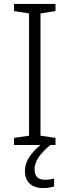

<svg xmlns="http://www.w3.org/2000/svg" viewBox="-20 -734 351 972"><path d="M155 123C155 77 189 39 235 0H261V-36L185 -47V-666L261 -678V-714H51V-678L127 -666V-47L51 -36V0H185C138 38 106 84 106 130C106 187 140 218 198 218C222 218 239 214 254 210V170C243 173 227 176 206 176C173 176 155 158 155 123Z"/></svg>

Font: Noto Sans Myanmar UI Light
Style: Regular
Weight: 300
Designer: Monotype Design Team
Foundry: Monotype Imaging Inc.
Version: Version 2.103